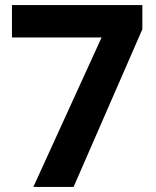

<svg xmlns="http://www.w3.org/2000/svg" viewBox="-20 -734 612 754"><path d="M111 0 379 -587H27V-714H539V-619L269 0Z"/></svg>

Font: Noto Sans Thaana
Style: Regular
Weight: 400
Designer: Monotype Design Team
Foundry: Monotype Imaging Inc.
Version: Version 2.001